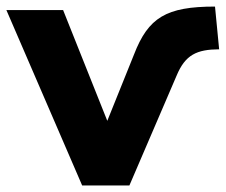

<svg xmlns="http://www.w3.org/2000/svg" viewBox="-25 -570 694 590"><path d="M372.6 0 517.6 -337.4C544.4 -401.9 579.6 -418 648.4 -418.5L635.7 -549.8C485.4 -549.8 430.7 -516.1 386.7 -402.3L304.7 -198.7L168.9 -539.1H-5.4L227.5 0Z"/></svg>

Font: Winston ExtraBold
Style: Regular
Weight: 800
Designer: Vernon Adams, Kim Jin-seong, David Berlow, Cristiano Sobral
Foundry: The Winston Project Authors
Version: Version 3.004